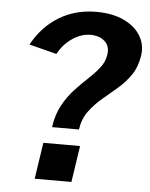

<svg xmlns="http://www.w3.org/2000/svg" viewBox="-53 -777 640 820"><g transform="rotate(5 267.5 -366.5)"><path d="M181 -226Q189 -281 211.2 -321.2Q233.5 -361.5 261.8 -391.8Q290 -422 317.5 -447.5Q345 -473 365 -498.5Q385 -524 389.5 -555.5Q395 -591 372.2 -612Q349.5 -633 310.5 -633Q271.5 -633 233.2 -607.2Q195 -581.5 172.5 -539L54.5 -569Q97.5 -648 167.8 -690.5Q238 -733 327 -733Q396.5 -733 445.2 -710Q494 -687 517.2 -648.5Q540.5 -610 533.5 -563Q526 -514 502.2 -479.5Q478.5 -445 446.5 -417.8Q414.5 -390.5 382.8 -363.8Q351 -337 327 -304.2Q303 -271.5 296.5 -226ZM126.5 0 150 -156H307.5L284 0Z"/></g></svg>

Font: Public Sans
Style: Bold Italic
Weight: 700
Italic angle: -8°
Designer: The Public Sans project authors (U.S. Web Design System). Libre Franklin designed by Pablo Impallari and Rodrigo Fuenzal
Version: Version 1.008; ttfautohint (v1.8.1) -l 8 -r 50 -G 200 -x 14 